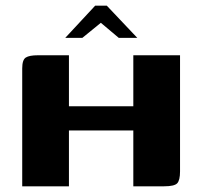

<svg xmlns="http://www.w3.org/2000/svg" viewBox="-20 -654 710 674"><path d="M58 0V-414Q58 -444 70.5 -452Q83 -460 113 -460H222V-281H448V-460H612V-52Q612 -21 602 -10.5Q592 0 556 0H448V-196H222V0ZM209 -521 314 -634H355L462 -521H397L334 -574L269 -521Z"/></svg>

Font: r_Genos
Style: Bold
Weight: 700
Designer: Robert E. Leuschke
Foundry: Robert E. Leuschke
Version: Version 2.000;June 29, 2024;FontCreator 14.0.0.2814 32-bit